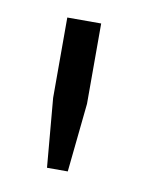

<svg xmlns="http://www.w3.org/2000/svg" viewBox="-46 -722 268 346"><g transform="rotate(10 88.5 -549.5)"><path d="M62 -413H100L113 -539V-686H51V-539Z"/></g></svg>

Font: Archivo ExtraLight
Style: Regular
Weight: 200
Designer: Hector Gatti
Foundry: Omnibus-Type
Version: Version 2.001